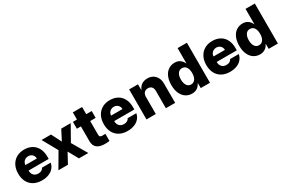

<svg xmlns="http://www.w3.org/2000/svg" viewBox="96 -1817 4331 2938"><g transform="rotate(-30 2262.0 -348.5)"><path d="M32.2 -262.7Q32.2 -344.2 64.5 -406.5Q96.7 -468.8 156 -502.9Q215.3 -537.1 293.9 -537.1Q369.1 -537.1 427 -505.9Q484.9 -474.6 517.3 -413.6Q549.8 -352.5 549.8 -266.6V-224.6H194.3V-221.7Q194.3 -170.4 223.6 -139.9Q252.9 -109.4 302.7 -109.4Q335.9 -109.4 360.1 -122.8Q384.3 -136.2 394.5 -160.2H547.9Q538.1 -108.4 505.4 -70.1Q472.7 -31.7 420.2 -11Q367.7 9.8 299.8 9.8Q217.3 9.8 157 -23.2Q96.7 -56.2 64.5 -117.4Q32.2 -178.7 32.2 -262.7ZM396.5 -321.3Q396 -349.1 383.3 -371.1Q370.6 -393.1 348.1 -405.5Q325.7 -418 297.9 -418Q269 -418 245.8 -405.3Q222.7 -392.6 209 -370.6Q195.3 -348.6 194.3 -321.3Z M856.4 -353.5 948.2 -530.3H1115.2L965.8 -265.6L1120.1 0H955.1L856.4 -177.7L759.8 0H591.8L747.1 -265.6L599.6 -530.3H766.6Z M1486.3 -409.2H1389.6V-166Q1389.6 -140.6 1402.8 -131.3Q1416 -122.1 1443.4 -122.1Q1463.9 -122.1 1493.2 -124V2Q1471.2 4.9 1453.9 6.3Q1436.5 7.8 1411.1 7.8Q1321.3 7.8 1273.2 -30.5Q1225.1 -68.8 1225.6 -147.5V-409.2H1154.3V-530.3H1225.6V-657.2H1389.6V-530.3H1486.3Z M1545.4 -262.7Q1545.4 -344.2 1577.6 -406.5Q1609.9 -468.8 1669.2 -502.9Q1728.5 -537.1 1807.1 -537.1Q1882.3 -537.1 1940.2 -505.9Q1998 -474.6 2030.5 -413.6Q2063 -352.5 2063 -266.6V-224.6H1707.5V-221.7Q1707.5 -170.4 1736.8 -139.9Q1766.1 -109.4 1815.9 -109.4Q1849.1 -109.4 1873.3 -122.8Q1897.5 -136.2 1907.7 -160.2H2061Q2051.3 -108.4 2018.6 -70.1Q1985.8 -31.7 1933.3 -11Q1880.9 9.8 1813 9.8Q1730.5 9.8 1670.2 -23.2Q1609.9 -56.2 1577.6 -117.4Q1545.4 -178.7 1545.4 -262.7ZM1909.7 -321.3Q1909.2 -349.1 1896.5 -371.1Q1883.8 -393.1 1861.3 -405.5Q1838.9 -418 1811 -418Q1782.2 -418 1759 -405.3Q1735.8 -392.6 1722.2 -370.6Q1708.5 -348.6 1707.5 -321.3Z M2313 0H2147.9V-530.3H2304.2V-433.6H2310.1Q2328.6 -482.4 2370.8 -509.8Q2413.1 -537.1 2471.2 -537.1Q2526.4 -537.1 2568.1 -512.5Q2609.9 -487.8 2632.6 -442.6Q2655.3 -397.5 2654.8 -337.9V0H2490.7V-306.6Q2490.7 -351.6 2467.8 -377Q2444.8 -402.3 2403.8 -402.3Q2362.3 -402.3 2337.6 -376Q2313 -349.6 2313 -303.7Z M2739.7 -264.6Q2739.7 -354 2768.8 -415.5Q2797.9 -477.1 2845.9 -507.1Q2894 -537.1 2951.7 -537.1Q3010.3 -537.1 3047.1 -509.3Q3084 -481.4 3102.1 -439.5H3106V-707H3270V0H3106.9V-85.9H3102.1Q3084 -45.4 3046.4 -18.8Q3008.8 7.8 2952.6 7.8Q2892.6 7.8 2844.2 -23.4Q2795.9 -54.7 2767.8 -116.2Q2739.7 -177.7 2739.7 -264.6ZM3108.9 -265.6Q3108.9 -332 3082.5 -370.1Q3056.2 -408.2 3008.3 -408.2Q2960.9 -408.2 2934.8 -369.6Q2908.7 -331.1 2908.7 -265.6Q2908.7 -198.7 2935.1 -159.9Q2961.4 -121.1 3008.3 -121.1Q3055.7 -121.1 3082.3 -160.2Q3108.9 -199.2 3108.9 -265.6Z M3356 -262.7Q3356 -344.2 3388.2 -406.5Q3420.4 -468.8 3479.7 -502.9Q3539.1 -537.1 3617.7 -537.1Q3692.9 -537.1 3750.7 -505.9Q3808.6 -474.6 3841.1 -413.6Q3873.5 -352.5 3873.5 -266.6V-224.6H3518.1V-221.7Q3518.1 -170.4 3547.4 -139.9Q3576.7 -109.4 3626.5 -109.4Q3659.7 -109.4 3683.8 -122.8Q3708 -136.2 3718.3 -160.2H3871.6Q3861.8 -108.4 3829.1 -70.1Q3796.4 -31.7 3743.9 -11Q3691.4 9.8 3623.5 9.8Q3541 9.8 3480.7 -23.2Q3420.4 -56.2 3388.2 -117.4Q3356 -178.7 3356 -262.7ZM3720.2 -321.3Q3719.7 -349.1 3707 -371.1Q3694.3 -393.1 3671.9 -405.5Q3649.4 -418 3621.6 -418Q3592.8 -418 3569.6 -405.3Q3546.4 -392.6 3532.7 -370.6Q3519 -348.6 3518.1 -321.3Z M3939.9 -264.6Q3939.9 -354 3969 -415.5Q3998 -477.1 4046.1 -507.1Q4094.2 -537.1 4151.9 -537.1Q4210.4 -537.1 4247.3 -509.3Q4284.2 -481.4 4302.2 -439.5H4306.2V-707H4470.2V0H4307.1V-85.9H4302.2Q4284.2 -45.4 4246.6 -18.8Q4209 7.8 4152.8 7.8Q4092.8 7.8 4044.4 -23.4Q3996.1 -54.7 3968 -116.2Q3939.9 -177.7 3939.9 -264.6ZM4309.1 -265.6Q4309.1 -332 4282.7 -370.1Q4256.3 -408.2 4208.5 -408.2Q4161.1 -408.2 4135 -369.6Q4108.9 -331.1 4108.9 -265.6Q4108.9 -198.7 4135.3 -159.9Q4161.6 -121.1 4208.5 -121.1Q4255.9 -121.1 4282.5 -160.2Q4309.1 -199.2 4309.1 -265.6Z"/></g></svg>

Font: Pretendard ExtraBold
Style: Regular
Weight: 800
Designer: Base glyphs from Inter by Rasmus Andersson; Hangeul glyphs from Noto Sans CJK(Source Han Sans) by Jang Soo-young and Kan
Foundry: Kil Hyung-jin
Version: Version 1.309